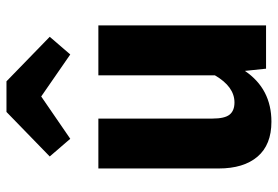

<svg xmlns="http://www.w3.org/2000/svg" viewBox="-156 -706 879 608"><g transform="rotate(-90 284.0 -402.5)"><path d="M507 0H370L363 -67Q306 17 202 17Q129 17 91.5 -27Q54 -71 54 -150V-531H212V-170Q212 -131 224.5 -115.5Q237 -100 263 -100Q313 -100 349 -162V-531H507ZM92 -685 233 -822H330L471 -685L415 -620L282 -712L148 -620Z"/></g></svg>

Font: FiraGOUPP
Style: Bold
Weight: 700
Designer: bBox Type
Foundry: bBox Type GmbH
Version: Version 1.001